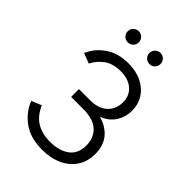

<svg xmlns="http://www.w3.org/2000/svg" viewBox="-256 -1008 1137 1137"><g transform="rotate(45 313.0 -439.0)"><path d="M311.5 12Q214 12 151.8 -32.5Q89.5 -77 61.5 -147L124.5 -173.5Q151 -111.5 197.5 -83Q244 -54.5 311.5 -54.5Q388 -54.5 433.8 -88.8Q479.5 -123 479.5 -191.5Q479.5 -254.5 438.5 -292.8Q397.5 -331 314.5 -331H212V-396.5H306.5Q374 -396.5 413 -431.8Q452 -467 452 -526.5Q452 -581 414.2 -613.8Q376.5 -646.5 312 -646.5Q247 -646.5 206.8 -616.5Q166.5 -586.5 146 -544.5L82.5 -569.5Q108.5 -631 167.5 -671.5Q226.5 -712 312 -712Q376 -712 424 -688.5Q472 -665 498.8 -623Q525.5 -581 525.5 -526.5Q525.5 -476.5 498.2 -433.2Q471 -390 416 -368.5Q482 -349.5 517.2 -305.2Q552.5 -261 552.5 -193.5Q552.5 -130.5 522.2 -84.5Q492 -38.5 437.8 -13.2Q383.5 12 311.5 12ZM402 -796.5Q383 -796.5 369.5 -809.8Q356 -823 356 -842.5Q356 -862.5 369.5 -876Q383 -889.5 402 -889.5Q422 -889.5 435.2 -876Q448.5 -862.5 448.5 -842.5Q448.5 -823 435.2 -809.8Q422 -796.5 402 -796.5ZM220.5 -796.5Q201.5 -796.5 187.8 -809.8Q174 -823 174 -842.5Q174 -862.5 187.8 -876Q201.5 -889.5 220.5 -889.5Q240 -889.5 253.5 -876Q267 -862.5 267 -842.5Q267 -823 253.5 -809.8Q240 -796.5 220.5 -796.5Z"/></g></svg>

Font: Overpass Light
Style: Regular
Weight: 300
Designer: Delve Withrington, Dave Bailey, Thomas Jockin
Foundry: Delve Fonts LLC
Version: Version 4.000; ttfautohint (v1.8.3)